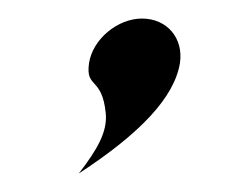

<svg xmlns="http://www.w3.org/2000/svg" viewBox="-20 -113 264 207"><path d="M76 -45C72 -17 90 -31 94 9C96 29 85 48 65 74C131 31 168 -8 174 -45C178 -72 160 -93 133 -93C107 -93 80 -71 76 -45Z"/></svg>

Font: Charger Static
Style: Obl
Weight: 1000
Designer: Jasper
Foundry: KineticPlasma Fonts/Cannot Into Space Fonts
Version: Version 1.1